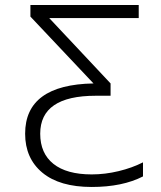

<svg xmlns="http://www.w3.org/2000/svg" viewBox="-20 -734 640 764"><path d="M80 -202Q80 -397 352 -402L101 -668V-714H532V-662H176L420 -402V-353H361Q140 -353 140 -202Q140 -124 192.5 -82Q245 -40 345 -40Q398 -40 452 -53Q506 -66 549 -88V-32Q467 10 345 10Q217 10 148.5 -47Q80 -104 80 -202Z"/></svg>

Font: Noto Sans Mono UI Light
Style: Regular
Weight: 300
Monospace: yes
Designer: Monotype Design team
Foundry: Monotype Imaging Inc.
Version: Version 1.000